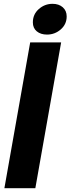

<svg xmlns="http://www.w3.org/2000/svg" viewBox="-20 -985 369 1005"><path d="M165 0H3L138 -763H300ZM152 -868Q152 -910 183 -937.5Q214 -965 255 -965Q288 -965 308.5 -947Q329 -929 329 -899Q329 -858 298 -831Q267 -804 226 -804Q193 -804 172.5 -821Q152 -838 152 -868Z"/></svg>

Font: Open Sauce Sans ExBold Italic
Style: Regular
Weight: 800
Italic angle: -10°
Designer: Alfredo Marco Pradil
Foundry: Creative Sauce Fz LLC
Version: Version 1.477